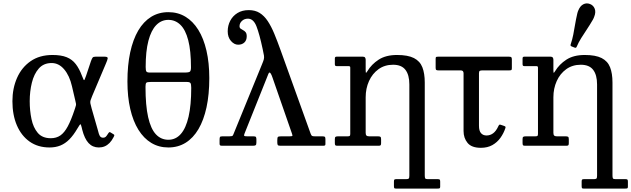

<svg xmlns="http://www.w3.org/2000/svg" viewBox="-20 -851 3686 1121"><path d="M269.5 10Q304.5 10 332.8 -1.5Q361 -13 385 -37.2Q409 -61.5 431.5 -100Q446 -124.5 449.2 -125.5Q452.5 -126.5 457 -107L460 -94Q473.5 -41 497.2 -15.5Q521 10 557 10Q575.5 10 591 3.5Q606.5 -3 619.5 -16.2Q632.5 -29.5 642.5 -49Q647.5 -58 647.5 -61.2Q647.5 -64.5 643 -67L625 -78Q621.5 -81 618 -79Q614.5 -77 608.5 -67Q601.5 -55.5 596 -51.2Q590.5 -47 582 -47Q569.5 -47 563.2 -56.8Q557 -66.5 550 -96L515 -218Q509.5 -237.5 507.8 -246.8Q506 -256 508.5 -264.8Q511 -273.5 518 -290L598 -479Q607.5 -500.5 608.8 -510.2Q610 -520 591.5 -520H537Q525.5 -520 521.2 -515.2Q517 -510.5 511 -494L482.5 -408.5Q476.5 -391.5 473.8 -386Q471 -380.5 468 -386Q465 -391.5 458.5 -408.5Q443 -450 422.2 -477Q401.5 -504 369.2 -517Q337 -530 286.5 -530Q211 -530 158.8 -493.8Q106.5 -457.5 79.5 -396.2Q52.5 -335 52.5 -260Q52.5 -180 78.5 -119.2Q104.5 -58.5 153 -24.2Q201.5 10 269.5 10ZM276.5 -44Q227 -44 200.5 -75.2Q174 -106.5 163.8 -156Q153.5 -205.5 153.5 -260Q153.5 -317 166 -368Q178.5 -419 206.5 -451Q234.5 -483 281.5 -483Q323.5 -483 354.8 -446Q386 -409 400 -348L419.5 -264.5Q422.5 -252 423.5 -246.2Q424.5 -240.5 423.2 -235.2Q422 -230 418.5 -219.5L415 -209Q395 -149 375.5 -112.8Q356 -76.5 332.5 -60.2Q309 -44 276.5 -44Z M724 -375Q724 -286 740.5 -214.8Q757 -143.5 788.2 -93.2Q819.5 -43 863.5 -16.5Q907.5 10 963 10Q1019.5 10 1063.8 -17.5Q1108 -45 1138.8 -97.2Q1169.5 -149.5 1185.8 -224.5Q1202 -299.5 1202 -395Q1202 -484 1185.5 -555.2Q1169 -626.5 1137.8 -676.8Q1106.5 -727 1062.5 -753.5Q1018.5 -780 963 -780Q906.5 -780 862.2 -752.5Q818 -725 787.2 -672.8Q756.5 -620.5 740.2 -545.5Q724 -470.5 724 -375ZM829.5 -344Q829.5 -363 834.2 -367.8Q839 -372.5 859.5 -372.5H1071.5Q1087 -372.5 1091.8 -366.2Q1096.5 -360 1096.5 -338Q1096.5 -237 1081 -169.8Q1065.5 -102.5 1035.8 -68.8Q1006 -35 963 -35Q920 -35 890.2 -66.8Q860.5 -98.5 845 -166.8Q829.5 -235 829.5 -344ZM1095 -458Q1095 -439 1089.2 -433.2Q1083.5 -427.5 1059.5 -427.5H853.5Q839 -427.5 834.8 -433.5Q830.5 -439.5 830.5 -460Q830.5 -552 846.5 -613Q862.5 -674 892.2 -704.5Q922 -735 963 -735Q1003.5 -735 1033.2 -706.2Q1063 -677.5 1079 -616.2Q1095 -555 1095 -458Z M1513.5 -565Q1519.5 -539 1521.2 -526.5Q1523 -514 1520.2 -504Q1517.5 -494 1509.5 -475L1346.5 -76Q1342 -64 1339 -59.5Q1336 -55 1318.5 -55H1277.5Q1266.5 -55 1264.2 -50.8Q1262 -46.5 1262 -35V-12Q1262 -4 1265.5 -2Q1269 0 1277.5 0H1456.5Q1469 0 1473 -3.5Q1477 -7 1477 -20V-37Q1477 -47 1474.2 -51Q1471.5 -55 1460.5 -55H1424.5Q1408.5 -55 1406 -58Q1403.5 -61 1408 -72L1536 -392Q1543 -409.5 1546.5 -418.5Q1550 -427.5 1553.5 -427.5Q1561 -427.5 1571 -398L1685 -70Q1689 -59 1686.2 -57Q1683.5 -55 1667.5 -55H1620.5Q1606 -55 1602.5 -51.2Q1599 -47.5 1599 -32.5V-20Q1599 -7.5 1602.2 -3.8Q1605.5 0 1617.5 0H1866.5Q1873.5 0 1876.8 -1.8Q1880 -3.5 1880 -10V-38Q1880 -48.5 1877 -51.8Q1874 -55 1862.5 -55H1819.5Q1804.5 -55 1801 -58Q1797.5 -61 1793.5 -71L1619 -556Q1599.5 -610.5 1581.5 -654Q1563.5 -697.5 1543 -728.2Q1522.5 -759 1496 -775.5Q1469.5 -792 1432.5 -792Q1394 -792 1366.5 -775Q1339 -758 1324.2 -729.8Q1309.5 -701.5 1309.5 -668Q1309.5 -633.5 1328.5 -611.8Q1347.5 -590 1370.5 -590Q1393 -590 1406.8 -603Q1420.5 -616 1420.5 -639Q1420.5 -655 1414.2 -662.8Q1408 -670.5 1399.5 -674.8Q1391 -679 1384.8 -683.8Q1378.5 -688.5 1378.5 -698Q1378.5 -715.5 1392.5 -728.8Q1406.5 -742 1427.5 -742Q1460 -742 1477.5 -697Q1495 -652 1513.5 -565Z M2013 -465Q2019 -465 2022 -463.5Q2025 -462 2025 -456.5V-69Q2025 -59.5 2021.5 -57.2Q2018 -55 2008 -55H1953Q1943.5 -55 1939.2 -52.2Q1935 -49.5 1935 -39V-16Q1935 -6.5 1937.5 -3.2Q1940 0 1949 0H2191Q2199.5 0 2202.2 -3Q2205 -6 2205 -15V-38Q2205 -49 2201.2 -52Q2197.5 -55 2187.5 -55H2136Q2124.5 -55 2119.8 -59.5Q2115 -64 2115 -75.5V-283Q2115 -334.5 2134.5 -377.8Q2154 -421 2190 -447Q2226 -473 2275 -473Q2324.5 -473 2347.2 -443.2Q2370 -413.5 2370 -358V175.5Q2370 188.5 2366 191.8Q2362 195 2350 195H2292.5Q2284.5 195 2282.2 198Q2280 201 2280 209.5V234.5Q2280 242.5 2281.5 246.2Q2283 250 2291 250H2534.5Q2543 250 2546.5 248.5Q2550 247 2550 239V210Q2550 201.5 2547.8 198.2Q2545.5 195 2537 195H2478Q2465 195 2462.5 190.2Q2460 185.5 2460 172.5V-369Q2460 -422.5 2446 -458.2Q2432 -494 2396.8 -512Q2361.5 -530 2298 -530Q2233 -530 2191 -502.8Q2149 -475.5 2125 -435.5Q2120 -427.5 2117.5 -426Q2115 -424.5 2115 -444V-502.5Q2115 -509.5 2111.5 -514.8Q2108 -520 2099.5 -520H1944.5Q1939 -520 1937 -517.2Q1935 -514.5 1935 -508.5V-477.5Q1935 -471 1937 -468Q1939 -465 1945.5 -465Z M2930.5 -102.5Q2933 -109 2930.8 -111.5Q2928.5 -114 2922.5 -116L2906.5 -121.5Q2898.5 -124.5 2895.8 -123Q2893 -121.5 2889.5 -114Q2876.5 -85.5 2859.2 -72.8Q2842 -60 2820.5 -60Q2800.5 -60 2788.5 -73.5Q2776.5 -87 2776.5 -117V-423.5Q2776.5 -435 2781.5 -437.5Q2786.5 -440 2797 -440H2952Q2961 -440 2964.8 -441.8Q2968.5 -443.5 2968.5 -452.5V-503.5Q2968.5 -514 2965.2 -517Q2962 -520 2952 -520H2538.5Q2529 -520 2526.2 -518.2Q2523.5 -516.5 2523.5 -507V-455Q2523.5 -445 2527 -442.5Q2530.5 -440 2541 -440H2670.5Q2686.5 -440 2686.5 -423V-86Q2686.5 -45 2710 -16.5Q2733.5 12 2787.5 12Q2826.5 12 2854.8 -4Q2883 -20 2901.8 -46.2Q2920.5 -72.5 2930.5 -102.5Z M3109 -465Q3115 -465 3118 -463.5Q3121 -462 3121 -456.5V-69Q3121 -59.5 3117.5 -57.2Q3114 -55 3104 -55H3049Q3039.5 -55 3035.2 -52.2Q3031 -49.5 3031 -39V-16Q3031 -6.5 3033.5 -3.2Q3036 0 3045 0H3287Q3295.5 0 3298.2 -3Q3301 -6 3301 -15V-38Q3301 -49 3297.2 -52Q3293.5 -55 3283.5 -55H3232Q3220.5 -55 3215.8 -59.5Q3211 -64 3211 -75.5V-283Q3211 -334.5 3230.5 -377.8Q3250 -421 3286 -447Q3322 -473 3371 -473Q3420.5 -473 3443.2 -443.2Q3466 -413.5 3466 -358V175.5Q3466 188.5 3462 191.8Q3458 195 3446 195H3388.5Q3380.5 195 3378.2 198Q3376 201 3376 209.5V234.5Q3376 242.5 3377.5 246.2Q3379 250 3387 250H3630.5Q3639 250 3642.5 248.5Q3646 247 3646 239V210Q3646 201.5 3643.8 198.2Q3641.5 195 3633 195H3574Q3561 195 3558.5 190.2Q3556 185.5 3556 172.5V-369Q3556 -422.5 3542 -458.2Q3528 -494 3492.8 -512Q3457.5 -530 3394 -530Q3329 -530 3287 -502.8Q3245 -475.5 3221 -435.5Q3216 -427.5 3213.5 -426Q3211 -424.5 3211 -444V-502.5Q3211 -509.5 3207.5 -514.8Q3204 -520 3195.5 -520H3040.5Q3035 -520 3033 -517.2Q3031 -514.5 3031 -508.5V-477.5Q3031 -471 3033 -468Q3035 -465 3041.5 -465ZM3441.5 -736Q3444 -740.5 3445.8 -744.5Q3447.5 -748.5 3449 -752.5Q3460 -779.5 3452.5 -799.5Q3445 -819.5 3425 -827.5Q3404.5 -835.5 3385.8 -826Q3367 -816.5 3356 -789Q3354.5 -785 3353 -781.2Q3351.5 -777.5 3350.5 -772Q3342.5 -737.5 3337.5 -707Q3332.5 -676.5 3327 -648.5Q3321.5 -620.5 3312.5 -594Q3310.5 -588.5 3311.2 -585.2Q3312 -582 3318.5 -579.5L3332.5 -574Q3338 -571.5 3341.2 -572Q3344.5 -572.5 3347 -578Q3358 -604 3373.2 -628.2Q3388.5 -652.5 3406 -678.8Q3423.5 -705 3441.5 -736Z"/></svg>

Font: Besley
Style: Regular
Weight: 400
Designer: Owen Earl
Foundry: indestructible type*
Version: Version 4.000